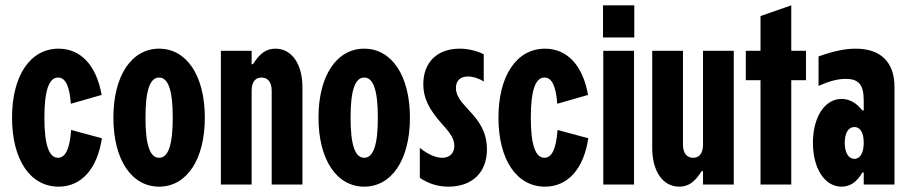

<svg xmlns="http://www.w3.org/2000/svg" viewBox="-20 -690 3400 718"><path d="M245 -302 360 -335C341 -444 283 -508 199 -508C93 -508 25 -407 25 -250C25 -93 93 8 199 8C285 8 344 -59 361 -173L246 -204C241 -134 225 -100 197 -100C163 -100 146 -149 146 -250C146 -351 163 -400 197 -400C225 -400 240 -368 245 -302Z M575 8C678 8 746 -93 746 -250C746 -407 678 -508 575 -508C472 -508 404 -407 404 -250C404 -93 472 8 575 8ZM524 -250C524 -350 540 -400 575 -400C610 -400 626 -350 626 -250C626 -150 610 -100 575 -100C540 -100 524 -150 524 -250Z M806 -500V0H921V-351C921 -382 934 -400 958 -400C982 -400 996 -382 996 -351V0H1111V-363C1111 -451 1071 -508 1010 -508C976 -508 952 -491 926 -450H921V-500Z M1342 8C1445 8 1513 -93 1513 -250C1513 -407 1445 -508 1342 -508C1239 -508 1171 -407 1171 -250C1171 -93 1239 8 1342 8ZM1291 -250C1291 -350 1307 -400 1342 -400C1377 -400 1393 -350 1393 -250C1393 -150 1377 -100 1342 -100C1307 -100 1291 -150 1291 -250Z M1789 -487V-385C1771 -397 1749 -404 1730 -404C1701 -404 1685 -388 1685 -361C1685 -322 1720 -295 1751 -258C1785 -219 1801 -179 1801 -132C1801 -45 1746 8 1657 8C1617 8 1583 -3 1550 -25V-137C1580 -113 1609 -100 1634 -100C1661 -100 1679 -117 1679 -144C1679 -168 1668 -188 1635 -224C1583 -282 1563 -324 1563 -375C1563 -457 1615 -508 1699 -508C1731 -508 1763 -500 1789 -487Z M2064 -302 2179 -335C2160 -444 2102 -508 2018 -508C1912 -508 1844 -407 1844 -250C1844 -93 1912 8 2018 8C2104 8 2163 -59 2180 -173L2065 -204C2060 -134 2044 -100 2016 -100C1982 -100 1965 -149 1965 -250C1965 -351 1982 -400 2016 -400C2044 -400 2059 -368 2064 -302Z M2235 -670V-550H2352V-670ZM2236 0H2351V-500H2236Z M2724 0V-500H2609V-149C2609 -118 2596 -100 2572 -100C2548 -100 2534 -118 2534 -149V-500H2419V-137C2419 -49 2459 8 2520 8C2554 8 2578 -9 2604 -50H2609V0Z M2824 -630V-500H2769V-390H2824V0H2939V-390H2994V-500H2939V-670Z M3020 -156C3020 -60 3064 8 3127 8C3159 8 3184 -9 3205 -45H3210V0H3325V-365C3325 -457 3274 -508 3180 -508C3140 -508 3097 -499 3041 -479V-369C3083 -387 3113 -395 3142 -395C3192 -395 3210 -373 3210 -313V-277H3205C3182 -306 3156 -320 3127 -320C3064 -320 3020 -252 3020 -156ZM3139 -156C3139 -193 3153 -215 3175 -215C3197 -215 3210 -194 3210 -156C3210 -119 3197 -96 3175 -96C3153 -96 3139 -119 3139 -156Z"/></svg>

Font: Jakob Semi-Condensed
Style: Regular
Weight: 400
Width: 4
Designer: Alan Madić
Foundry: X Cicéro
Version: Version 1.000;Glyphs 3.1.2 (3151)